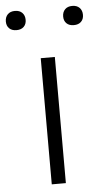

<svg xmlns="http://www.w3.org/2000/svg" viewBox="-96 -787 439 821"><g transform="rotate(-5 123.5 -376.0)"><path d="M92.5 0V-541.5H153V0ZM246 -670Q226 -670 214.8 -681Q203.5 -692 203.5 -710.5Q203.5 -729.5 214.8 -741Q226 -752.5 246 -752.5Q266 -752.5 277.2 -741Q288.5 -729.5 288.5 -710.5Q288.5 -692 277.2 -681Q266 -670 246 -670ZM0 -670Q-20 -670 -31.2 -681Q-42.5 -692 -42.5 -710.5Q-42.5 -729.5 -31.2 -741Q-20 -752.5 0 -752.5Q20 -752.5 31.2 -741Q42.5 -729.5 42.5 -710.5Q42.5 -692 31.2 -681Q20 -670 0 -670Z"/></g></svg>

Font: Encode Sans Expanded Light
Style: Regular
Weight: 300
Width: 7
Designer: Multiple Designers
Foundry: Impallari Type
Version: Version 3.000; ttfautohint (v1.8.3) -l 8 -r 50 -G 200 -x 14 